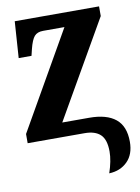

<svg xmlns="http://www.w3.org/2000/svg" viewBox="-83 -592 613 841"><g transform="rotate(-10 223.5 -172.0)"><path d="M352 98Q352 45 328.5 22.5Q305 0 258 0H5V-41L252 -473H157Q131 -473 118 -458Q105 -443 95 -403L88 -374H31L42 -536H417V-493L170 -63H290Q367 -63 407 -30.5Q447 2 447 71Q447 127 415.5 158.5Q384 190 334 192Q352 139 352 98Z"/></g></svg>

Font: Noto Serif CondExtraBold
Style: Regular
Weight: 800
Width: 3
Designer: Monotype Design Team
Foundry: Monotype Imaging Inc.
Version: Version 1.001